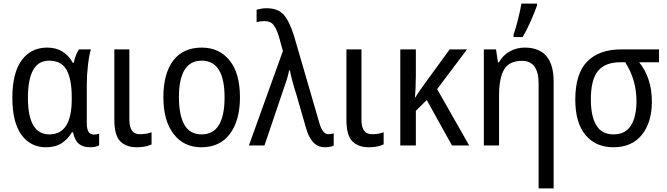

<svg xmlns="http://www.w3.org/2000/svg" viewBox="-20 -813 3725 1073"><path d="M382 -74H388Q398 -27 421.5 -8.5Q445 10 484 10Q516 10 534 -1V-66Q519 -61 504 -61Q465 -61 465 -124V-338Q465 -393 471.5 -448.5Q478 -504 488 -537H421Q411 -522 403.5 -501.5Q396 -481 392 -462H387Q340 -547 244 -547Q152 -547 100.5 -475.5Q49 -404 49 -267Q49 -130 99.5 -60Q150 10 237 10Q290 10 325 -13Q360 -36 382 -74ZM136 -266Q136 -474 254 -474Q323 -474 352 -422.5Q381 -371 381 -267V-259Q381 -62 256 -62Q136 -62 136 -266Z M619 -537V-143Q619 -57 652 -23.5Q685 10 744 10Q794 10 827 -6V-74Q799 -63 761 -63Q703 -63 703 -144V-537Z M1108 -547Q1003 -547 948 -474.5Q893 -402 893 -269Q893 -139 950 -64.5Q1007 10 1105 10Q1209 10 1265 -65Q1321 -140 1321 -269Q1321 -404 1263 -475.5Q1205 -547 1108 -547ZM1107 -474Q1235 -474 1235 -269Q1235 -62 1107 -62Q1041 -62 1010.5 -116Q980 -170 980 -269Q980 -474 1107 -474Z M1458 0 1564 -313Q1574 -340 1582.5 -367.5Q1591 -395 1596 -420H1600Q1605 -393 1615 -356Q1625 -319 1635 -289L1691 -95Q1721 10 1795 10Q1824 10 1845 1V-68Q1830 -63 1816 -63Q1782 -63 1765 -125L1623 -613Q1598 -693 1566 -730Q1534 -767 1470 -767Q1454 -767 1440 -764.5Q1426 -762 1414 -759V-689Q1434 -695 1459 -695Q1493 -695 1509.5 -672.5Q1526 -650 1538 -611L1561 -528L1371 0Z M1916 -537V-143Q1916 -57 1949 -23.5Q1982 10 2041 10Q2091 10 2124 -6V-74Q2096 -63 2058 -63Q2000 -63 2000 -144V-537Z M2493 -537 2335 -320Q2327 -308 2318 -295Q2309 -282 2302 -269H2299Q2301 -291 2302.5 -323Q2304 -355 2304 -390V-537H2217V0H2304V-194L2365 -254L2506 0H2602L2423 -315L2590 -537Z M2901 -606Q2924 -645 2946.5 -696Q2969 -747 2981 -782V-793H2894Q2889 -761 2875 -705Q2861 -649 2850 -619V-606ZM2768 -464H2763L2752 -537H2684V0H2769V-279Q2769 -377 2797.5 -425Q2826 -473 2897 -473Q2990 -473 2990 -346V240H3074V-357Q3074 -547 2912 -547Q2867 -547 2828.5 -525.5Q2790 -504 2768 -464Z M3552 -465H3663V-537H3452Q3329 -537 3262 -469.5Q3195 -402 3195 -256Q3195 -127 3252 -58.5Q3309 10 3408 10Q3511 10 3567 -59.5Q3623 -129 3623 -245Q3623 -314 3604 -369.5Q3585 -425 3552 -465ZM3446 -465H3474Q3537 -367 3537 -248Q3537 -161 3506 -111.5Q3475 -62 3409 -62Q3343 -62 3312.5 -113Q3282 -164 3282 -257Q3282 -368 3322 -416.5Q3362 -465 3446 -465Z"/></svg>

Font: Noto Sans UI SemiCondensed
Style: Regular
Weight: 400
Width: 4
Designer: Monotype Design Team
Foundry: Monotype Imaging Inc.
Version: 1.001